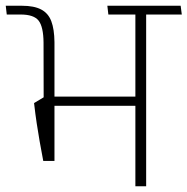

<svg xmlns="http://www.w3.org/2000/svg" viewBox="-37 -648 652 668"><path d="M471.5 -607.5H434V0H471.5ZM371 -597.5H595.5L591.5 -628H367ZM340 -597.5H545L541.5 -628H336.5ZM127.5 -280H450.5V-312H127.5ZM113.5 -88H152.5V-309.5H115L81.5 -289.5Q86 -250 90.8 -218.5Q95.5 -187 101 -156Q106.5 -125 113.5 -88ZM115 -258H152.5V-501.5Q152 -546.5 141.5 -574.2Q131 -602 106.2 -615Q81.5 -628 39 -628H-17L-13.5 -597.5H34.5Q81 -597.5 97.5 -576Q114 -554.5 114.5 -500Z"/></svg>

Font: Anek Devanagari Medium ExtraLight
Style: Regular
Weight: 250
Version: Version 1.003